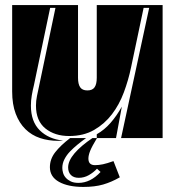

<svg xmlns="http://www.w3.org/2000/svg" viewBox="-20 -545 693 758"><path d="M569 -514H547L497 -277Q487 -229 469 -180.5Q451 -132 422 -94Q393 -56 351.5 -32Q310 -8 253 -8Q196 -8 159 -38Q122 -68 122 -128Q122 -147 126 -166Q130 -185 134 -204L199 -514H178L114 -209Q109 -189 105.5 -168.5Q102 -148 102 -128Q102 -65 137 -30.5Q172 4 229 10Q224 11 219 11Q214 11 209 11Q171 11 138 0Q105 -11 80.5 -35Q56 -59 42 -96Q28 -133 28 -184V-525H288V-238Q288 -213 296.5 -200.5Q305 -188 325 -188Q345 -188 353.5 -200.5Q362 -213 362 -238V-525H622V0H458ZM362 0V-15Q392 -32 416.5 -60Q441 -88 461 -124L438 0ZM453 155Q420 174 387 183.5Q354 193 309 193Q249 193 213 173Q177 153 177 115Q177 83 198 56Q219 29 257 0H320Q303 12 286.5 25.5Q270 39 256.5 53Q243 67 234.5 83.5Q226 100 226 118Q226 127 229 137.5Q232 148 239.5 156.5Q247 165 259 171Q271 177 290 177Q337 177 377 134L363 121Q349 136 330.5 146.5Q312 157 291 157Q271 157 260 146Q249 135 249 116Q249 90 274 60.5Q299 31 345 0H363Q343 33 336 50.5Q329 68 329 81Q329 107 355 107Q370 107 386.5 103.5Q403 100 428 91Z"/></svg>

Font: J.M. Nexus Grotesque
Style: Regular
Weight: 900
Designer: deFharo
Foundry: deFharo
Version: Version 3.003